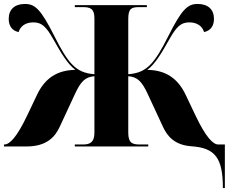

<svg xmlns="http://www.w3.org/2000/svg" viewBox="-20 -740 1168 970"><path d="M1106 210H1116V-10H1083C1057 -10 1021 -44 966 -160L918 -261C879 -343 818 -386 724 -387C763 -416 793 -466 837 -544C872 -606 895 -627 936 -627C976 -627 1002 -608 1011 -578C1045 -585 1061 -610 1061 -645C1061 -692 1031 -720 979 -720C928 -720 899 -694 830 -557C797 -491 770 -446 743 -417C710 -382 677 -369 628 -365V-644C628 -697 644 -704 683 -704H722V-714H358V-704H399C435 -704 457 -697 457 -648V-365C408 -369 375 -382 342 -417C315 -446 288 -491 255 -557C186 -694 157 -720 106 -720C54 -720 24 -692 24 -645C24 -610 40 -585 74 -578C83 -608 109 -627 149 -627C190 -627 213 -606 248 -544C292 -466 322 -416 361 -387C267 -386 206 -343 167 -261L119 -160C64 -44 28 -10 2 -10H0V0H113C216 0 258 -48 282 -100L360 -268C388 -327 409 -351 457 -355V-70C457 -21 435 -10 399 -10H358V0H729V-10H686C649 -10 628 -17 628 -70V-355C676 -351 697 -327 725 -268L803 -100C825 -52 862 -7 947 -1C1067 7 1106 58 1106 210Z"/></svg>

Font: Noto Serif Display Black
Style: Regular
Weight: 900
Designer: Monotype Design Team
Foundry: Monotype Imaging Inc.
Version: Version 2.009